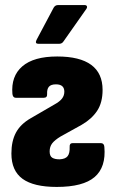

<svg xmlns="http://www.w3.org/2000/svg" viewBox="-20 -730 458 758"><path d="M204 8Q113 8 69 -24Q25 -56 25 -124Q25 -173 43 -206.5Q61 -240 101 -263L194 -317Q216 -329 225 -341Q234 -353 234 -368Q234 -397 201 -397Q181 -397 173 -387.5Q165 -378 166 -359Q167 -344 153 -344H42Q31 -344 29 -359Q23 -429 68 -468Q113 -507 206 -507Q295 -507 340 -474Q385 -441 385 -375Q385 -325 363.5 -292.5Q342 -260 302 -237L219 -191Q196 -177 186 -164Q176 -151 176 -132Q176 -114 186 -107.5Q196 -101 215 -101Q238 -102 247 -113.5Q256 -125 255 -150Q254 -165 267 -165H378Q391 -165 392 -150Q399 -70 353.5 -31Q308 8 204 8ZM132 -557Q117 -557 124 -572L192 -700Q198 -710 209 -710H314Q321 -710 323 -705.5Q325 -701 321 -695L231 -567Q225 -557 213 -557Z"/></svg>

Font: Sofia Sans Condensed Black
Style: Regular
Weight: 900
Designer: Botio Nikoltchev, Ani Petrova
Foundry: lettersoup
Version: Version 4.101